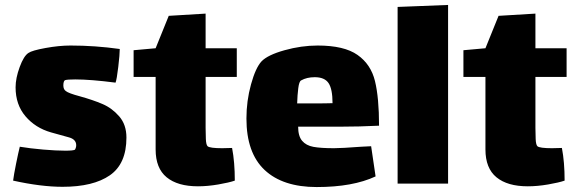

<svg xmlns="http://www.w3.org/2000/svg" viewBox="-20 -707 2322 776"><path d="M233 48Q146 48 33 23Q36 -1 45 -45.5Q54 -90 60 -114Q102 -107 154.5 -102.5Q207 -98 244 -98Q276 -98 283 -102Q284 -103 286 -108.5Q288 -114 288 -120Q288 -144 258 -152Q249 -154 186 -172Q123 -190 83 -237Q43 -284 43 -354Q43 -391 59.5 -436Q76 -481 95 -493Q109 -503 164 -513Q219 -523 265 -523Q364 -523 464 -509Q464 -487 458 -436.5Q452 -386 447 -373Q346 -386 284 -386Q252 -386 243 -383Q240 -382 238 -376.5Q236 -371 236 -362Q236 -346 246 -339Q257 -330 302 -318Q356 -303 394.5 -286.5Q433 -270 462 -236.5Q491 -203 491 -151Q491 -45 424 1.5Q357 48 233 48Z M811 -190Q811 -168 812 -145Q813 -122 819 -116Q828 -108 878 -108L918 -109Q929 -52 929 23Q906 31 862.5 38.5Q819 46 780 46Q698 46 653.5 9.5Q609 -27 609 -103V-396H520V-504L609 -512L662 -643L811 -652V-512H937V-396H811Z M1440 -114Q1451 -114 1480 -116L1498 6Q1406 49 1260 49Q1123 49 1049.5 -20Q976 -89 976 -228Q976 -299 994.5 -366Q1013 -433 1037 -459Q1062 -485 1130 -504Q1198 -523 1264 -523Q1371 -523 1425 -485Q1479 -447 1495.5 -379.5Q1512 -312 1512 -199Q1431 -195 1354 -195H1185Q1185 -157 1201 -138Q1217 -119 1246.5 -113.5Q1276 -108 1330 -108Q1360 -108 1440 -114ZM1181 -289H1243Q1299 -289 1324 -290Q1324 -347 1308 -371Q1292 -395 1252 -395Q1220 -395 1197 -382Q1189 -378 1185.5 -350.5Q1182 -323 1181 -289Z M1587 -679 1791 -687V35H1587Z M2144 -190Q2144 -168 2145 -145Q2146 -122 2152 -116Q2161 -108 2211 -108L2251 -109Q2262 -52 2262 23Q2239 31 2195.5 38.5Q2152 46 2113 46Q2031 46 1986.5 9.5Q1942 -27 1942 -103V-396H1853V-504L1942 -512L1995 -643L2144 -652V-512H2270V-396H2144Z"/></svg>

Font: Lalezar
Style: Regular
Weight: 400
Designer: Borna Izadpanah
Foundry: Borna Izadpanah
Version: Version 1.003;November 28, 2018;FontCreator 11.5.0.2421 64-b